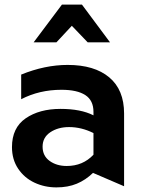

<svg xmlns="http://www.w3.org/2000/svg" viewBox="-20 -803 620 834"><path d="M270 -82Q226 -82 195.5 -104Q165 -126 165 -166Q165 -206 198.5 -228.5Q232 -251 280 -251Q334 -251 386 -225V-131Q340 -82 270 -82ZM274 -521Q175 -521 72 -479V-372Q151 -413 247 -413Q315 -413 350.5 -390Q386 -367 386 -317V-302Q331 -330 243 -330Q151 -330 91.5 -289Q32 -248 32 -164Q32 -110 59 -70Q86 -30 130 -9.5Q174 11 225 11Q275 11 313.5 -5Q352 -21 384 -52L519 6V-310Q519 -413 454.5 -467Q390 -521 274 -521ZM336 -783H249L126 -619H225L292 -691L361 -619H458Z"/></svg>

Font: Geom SemiBold
Style: Bold
Weight: 600
Version: Version 1.102